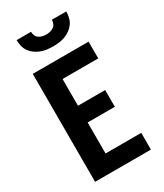

<svg xmlns="http://www.w3.org/2000/svg" viewBox="-233 -1043 965 1132"><g transform="rotate(-30 250.0 -477.5)"><path d="M64 0V-735H444V-621H201V-439H386V-325H201V-114H444V0ZM250 -815Q229 -815 208.5 -817.5Q188 -820 168.5 -827.5Q149 -835 132 -847Q115 -859 103 -876Q91 -893 86 -913.5Q81 -934 81 -955H179Q179 -942 184 -929.5Q189 -917 200 -909.5Q211 -902 224 -899Q237 -896 250 -896Q263 -896 276 -899Q289 -902 300 -909.5Q311 -917 316 -929.5Q321 -942 321 -955H419Q419 -934 414 -913.5Q409 -893 397 -876Q385 -859 368 -847Q351 -835 331.5 -827.5Q312 -820 291.5 -817.5Q271 -815 250 -815Z"/></g></svg>

Font: Iosevka Curly Heavy
Style: Regular
Weight: 900
Monospace: yes
Designer: Belleve Invis
Foundry: Belleve Invis
Version: Version 22.1.2; ttfautohint (v1.8.4)